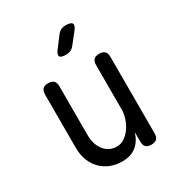

<svg xmlns="http://www.w3.org/2000/svg" viewBox="-186 -909 972 1043"><g transform="rotate(-30 300.0 -387.5)"><path d="M415 -515Q415 -538 426 -549Q437 -560 460 -560Q483 -560 494 -549Q505 -538 505 -515V-35Q505 -12 494 -1Q483 10 460 10Q437 10 426 -1Q415 -12 415 -35V-94Q401 -46 367 -18Q333 10 278 10Q238 10 204.5 -3.5Q171 -17 146.5 -42Q122 -67 108.5 -102Q95 -137 95 -180V-515Q95 -538 106 -549Q117 -560 140 -560Q163 -560 174 -549Q185 -538 185 -515V-206Q185 -180 192 -156.5Q199 -133 212.5 -115Q226 -97 246 -86Q266 -75 293 -75Q320 -75 342.5 -91Q365 -107 381 -130.5Q397 -154 406 -182Q415 -210 415 -234ZM355 -670Q345 -657 332 -651Q319 -645 303 -645Q271 -645 264.5 -657Q258 -669 278 -695L326 -758Q336 -772 349 -778.5Q362 -785 379 -785Q413 -785 419.5 -772Q426 -759 405 -733Z"/></g></svg>

Font: Maple Mono
Style: Regular
Weight: 400
Monospace: yes
Designer: subframe7536
Version: Version 7.300